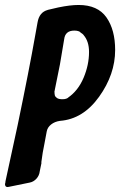

<svg xmlns="http://www.w3.org/2000/svg" viewBox="-75 -759 483 772"><path d="M45 -25 -38 -8Q-39 -8 -41 -7.5Q-43 -7 -45 -7Q-55 -7 -55 -20L-54 -22Q-54 -23 -53.5 -25Q-53 -27 -53 -30L-4 -256Q42 -477 67 -619L76 -669Q83 -710 117 -719H116L159 -729Q207 -739 241 -739Q318 -739 353 -689Q388 -639 388 -558Q388 -460 323.5 -370Q259 -280 166 -273Q145 -270 130.5 -258.5Q116 -247 113 -231L104 -183Q96 -146 91 -105H92L85 -71Q83 -53 71.5 -40.5Q60 -28 45 -25ZM166 -500 145 -396V-395L144 -392Q144 -381 145.5 -375.5Q147 -370 154 -365Q161 -360 176 -360Q193 -360 201 -368L198 -366Q239 -394 261 -446Q283 -498 283 -550Q283 -593 261 -618L263 -616Q257 -624 246 -630L250 -628Q242 -636 224 -636Q187 -636 183 -601Z"/></svg>

Font: Bangerz Fix
Style: Regular
Weight: 400
Designer: vernon adams
Foundry: Vernon Adams
Version: Version 2.10;December 28, 2023;FontCreator 13.0.0.2683 64-bi